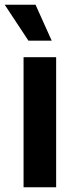

<svg xmlns="http://www.w3.org/2000/svg" viewBox="-34 -786 321 806"><path d="M64.9 0V-545.9H201.7V0ZM85.4 -615.2 -14.2 -766.1H115.2L183.1 -615.2Z"/></svg>

Font: Inter Cardless
Style: Bold
Weight: 700
Designer: Rasmus Andersson
Foundry: rsms
Version: Version 4.001;git-9221beed3